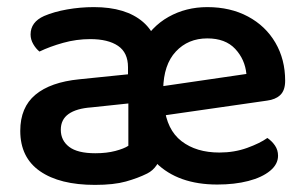

<svg xmlns="http://www.w3.org/2000/svg" viewBox="-20 -505 859 540"><path d="M404 -175 399 -257 673 -297Q669 -338 641.5 -367.5Q614 -397 563 -397Q509 -397 474.5 -360Q440 -323 439 -254L442 -207Q449 -140 490.5 -108Q532 -76 597 -76Q639 -76 675 -89Q711 -102 732 -117Q745 -108 753.5 -95.5Q762 -83 762 -67Q762 -43 739.5 -24.5Q717 -6 678.5 4Q640 14 591 14Q481 14 419 -47Q357 -108 354 -212Q354 -217 350.5 -225.5Q347 -234 347 -240Q347 -322 376 -376Q405 -430 454 -457.5Q503 -485 563 -485Q628 -485 677.5 -458.5Q727 -432 754.5 -385Q782 -338 782 -278Q782 -251 768.5 -238Q755 -225 731 -222ZM248 -74Q280 -74 304.5 -80.5Q329 -87 341 -95V-214L237 -203Q195 -200 173 -184.5Q151 -169 151 -140Q151 -110 174.5 -92Q198 -74 248 -74ZM244 -485Q334 -485 382.5 -443Q431 -401 431 -315V-80Q431 -56 420.5 -40.5Q410 -25 394 -17Q368 -4 334 5.5Q300 15 247 15Q148 15 92.5 -23.5Q37 -62 37 -137Q37 -203 79.5 -238.5Q122 -274 203 -282L340 -296V-316Q340 -357 312 -376Q284 -395 234 -395Q195 -395 157.5 -384.5Q120 -374 91 -360Q81 -368 73.5 -381Q66 -394 66 -408Q66 -443 104 -460Q132 -472 169 -478.5Q206 -485 244 -485Z"/></svg>

Font: BalooTamma2SemiBold
Style: Regular
Weight: 600
Designer: Divya Kowshik, Shuchita Grover and Ek Type
Foundry: Ek Type
Version: Version 1.700